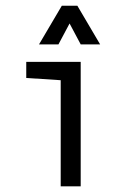

<svg xmlns="http://www.w3.org/2000/svg" viewBox="-20 -655 478 675"><path d="M193.4 -373 72.3 -380.9V-437.5H263.7V0H193.4ZM332 -499H263.7L207 -605.5H242.2L185.5 -499H117.2L197.3 -634.8H252Z"/></svg>

Font: Sudo Variable
Style: Regular
Weight: 400
Monospace: yes
Designer: Jens Kutilek
Foundry: Jens Kutilek
Version: Version 0.040